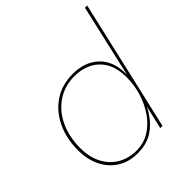

<svg xmlns="http://www.w3.org/2000/svg" viewBox="-195 -835 977 977"><g transform="rotate(-45 293.5 -347.0)"><path d="M238 10Q174 10 128 -19.5Q82 -49 57.5 -100Q33 -151 33 -217Q33 -299 64 -365.5Q95 -432 152.5 -471Q210 -510 289 -510Q379 -510 431.5 -457Q484 -404 481 -311L571 -704H587L425 0H409L438 -126Q411 -69 362 -29.5Q313 10 238 10ZM242 -4Q295 -4 337 -30Q379 -56 409 -99.5Q439 -143 455 -195.5Q471 -248 471 -302Q471 -372 445 -414.5Q419 -457 377.5 -476.5Q336 -496 288 -496Q217 -496 163 -460Q109 -424 79 -361Q49 -298 49 -216Q49 -149 74.5 -101.5Q100 -54 144 -29Q188 -4 242 -4Z"/></g></svg>

Font: Prodigy Sans Thin
Style: Italic
Weight: 100
Italic angle: -13°
Designer: Wei Huang
Foundry: Wei Huang
Version: Version 1.003; ttfautohint (v1.8.3)